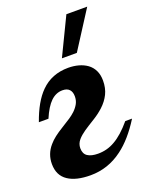

<svg xmlns="http://www.w3.org/2000/svg" viewBox="-163 -826 714 909"><g transform="rotate(-20 194.0 -372.0)"><path d="M286.1 -750H391.1L270 -561H194.8ZM21 -21Q-21 -48.8 -21 -106.9Q-21 -157.2 12.2 -195.3Q25.4 -210.9 43.2 -224.6Q61 -238.3 85 -252.9Q115.2 -271.5 130.1 -281.5Q145 -291.5 158.2 -303.7Q173.8 -318.8 182.4 -335Q190.9 -351.1 190.9 -371.1Q190.9 -393.6 179.4 -405.8Q168 -418 145 -418Q112.3 -418 86.2 -393.1Q60.1 -368.2 37.1 -314H-11.2Q21.5 -407.2 68.8 -454.1Q123.5 -508.8 207 -508.8Q234.4 -508.8 258.5 -502.2Q282.7 -495.6 301.3 -482.4Q320.8 -468.3 331.3 -446.5Q341.8 -424.8 341.8 -396Q341.8 -357.4 327.4 -328.4Q313 -299.3 287.1 -275.4Q264.2 -254.4 236.3 -237.3Q202.6 -216.8 181.6 -202.4Q160.6 -188 146.5 -171.9Q130.9 -153.8 130.9 -130.9Q130.9 -103 149.4 -90.6Q168 -78.1 202.1 -78.1Q248 -78.1 286.6 -100.6Q328.6 -124 375 -179.2H409.2Q355.5 -93.3 295.4 -48.8Q222.7 5.9 133.8 5.9Q61 5.9 21 -21Z"/></g></svg>

Font: Pattaya
Style: Regular
Weight: 400
Designer: Pablo Impallari / Thai characters Designed by Thanarat Vachiruckul and Suppakit Chalermlarp
Foundry: Pablo Impallari
Version: Version 2.000